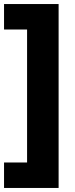

<svg xmlns="http://www.w3.org/2000/svg" viewBox="-20 -812 370 950"><path d="M270 -792V118H0V-8H114V-666H0V-792Z"/></svg>

Font: Akshar
Style: Bold
Weight: 700
Designer: Tall Chai
Foundry: Tall Chai
Version: Version 1.000